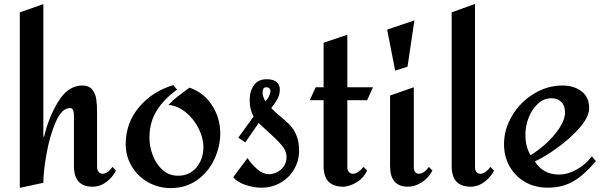

<svg xmlns="http://www.w3.org/2000/svg" viewBox="-20 -945 3083 979"><path d="M201 -248H205Q227 -345 277 -427Q327 -509 400 -509Q434 -509 450.5 -488Q467 -467 471 -438.5Q475 -410 475 -369V-92Q475 -80 482.5 -69.5Q490 -59 504 -59Q528 -59 554 -94L571 -75Q554 -41 522 -17Q490 7 452 7Q357 7 357 -98V-360Q357 -373 352.5 -383.5Q348 -394 337 -394Q295 -394 264.5 -324Q234 -254 217.5 -162Q201 -70 201 -13L81 13V-882L201 -924Z M883 -488Q817 -441 779.5 -381.5Q742 -322 742 -242Q742 -198 759 -153Q776 -108 809 -78.5Q842 -49 888 -49Q946 -49 981.5 -91Q1017 -133 1017 -195Q1017 -242 992.5 -290.5Q968 -339 927 -372.5Q886 -406 839 -410Q860 -433 884.5 -452Q909 -471 946 -498Q1018 -474 1060.5 -409Q1103 -344 1103 -266Q1103 -197 1072.5 -132Q1042 -67 984.5 -26.5Q927 14 851 14Q788 14 735.5 -15.5Q683 -45 652 -96.5Q621 -148 621 -210Q621 -317 688.5 -398Q756 -479 864 -511Z M1407 -487Q1406 -463 1397 -445Q1388 -427 1377.5 -413Q1367 -399 1363 -394Q1376 -379 1410 -351Q1441 -326 1460 -305.5Q1479 -285 1492 -253.5Q1505 -222 1505 -177Q1505 -125 1479.5 -81.5Q1454 -38 1410 -13Q1366 12 1313 12Q1274 12 1232 -2Q1190 -16 1169 -41L1242 -139Q1263 -107 1292 -82Q1321 -57 1350 -57Q1387 -57 1414 -82Q1441 -107 1441 -145Q1441 -176 1415 -206Q1389 -236 1341 -279Q1308 -308 1299 -318L1231 -219L1195 -243L1273 -351Q1253 -387 1253 -434Q1253 -480 1275 -510.5Q1297 -541 1339 -541Q1407 -541 1407 -487ZM1319 -473Q1319 -462 1323 -451Q1327 -440 1332 -429Q1343 -437 1351 -453Q1359 -469 1359 -481Q1359 -489 1353.5 -494.5Q1348 -500 1339 -500Q1327 -500 1323 -493Q1319 -486 1319 -473Z M1751 -434V-92Q1751 -78 1759 -68.5Q1767 -59 1780 -59Q1804 -59 1834 -94L1852 -75Q1834 -39 1807 -21Q1780 -3 1755 3Q1730 9 1730 7Q1630 7 1630 -98V-434H1559L1590 -500H1630V-727L1751 -768V-500H1882L1852 -434ZM1730 7Z M2058 -605 1995 -585 1954 -794 2093 -841ZM2090 -92Q2090 -77 2097 -68Q2104 -59 2116 -59Q2141 -59 2167 -94L2185 -75Q2163 -35 2128.5 -14Q2094 7 2060 7Q1969 7 1969 -98V-458L2090 -500Z M2402 -92Q2402 -79 2408.5 -69Q2415 -59 2429 -59Q2443 -59 2457.5 -70Q2472 -81 2481 -94L2499 -75Q2482 -41 2449.5 -17Q2417 7 2380 7Q2283 7 2283 -98V-882L2402 -925Z M2984 -394Q2984 -349 2935.5 -293.5Q2887 -238 2820.5 -190.5Q2754 -143 2707 -122Q2749 -55 2830 -55Q2875 -55 2920.5 -80.5Q2966 -106 2998 -148L3018 -124Q2966 -59 2908.5 -23.5Q2851 12 2772 12Q2708 12 2657.5 -17Q2607 -46 2578.5 -96.5Q2550 -147 2550 -210Q2550 -286 2591.5 -355.5Q2633 -425 2702 -467Q2771 -509 2848 -509Q2906 -509 2945 -479.5Q2984 -450 2984 -394ZM2659 -257Q2659 -197 2685 -154Q2722 -175 2763.5 -212.5Q2805 -250 2833 -293Q2861 -336 2861 -371Q2861 -406 2842.5 -425Q2824 -444 2791 -444Q2753 -444 2723 -416.5Q2693 -389 2676 -346Q2659 -303 2659 -257Z"/></svg>

Font: Amita
Style: Bold
Weight: 700
Designer: Eduardo Rodriguez Tunni, Modular Infotech, Brian J. Bonislawsky
Foundry: Eduardo Rodriguez Tunni, Modular Infotech, Brian J. Bonislawsky
Version: Version 1.003